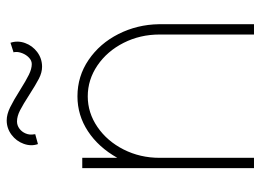

<svg xmlns="http://www.w3.org/2000/svg" viewBox="-120 -640 760 559"><g transform="rotate(-90 259.5 -360.0)"><path d="M469 0H439V-275Q439 -331.5 414.8 -379.5Q390.5 -427.5 349 -455.8Q307.5 -484 259 -484Q211 -484 169.8 -455.8Q128.5 -427.5 104.2 -379.5Q80 -331.5 80 -275V0H50V-500H80V-398Q111 -453 157.5 -483.5Q204 -514 259 -514Q317.5 -514 365.2 -481.5Q413 -449 440.5 -394.5Q468 -340 469 -277ZM345 -617Q328.5 -617 310.5 -626.2Q292.5 -635.5 263 -654.5Q236 -672 218.5 -681Q201 -690 186 -690Q174.5 -690 165 -683Q155.5 -676 150.8 -664.5Q146 -653 148.5 -640Q148.5 -639 148.5 -638.2Q148.5 -637.5 149 -637L120 -629Q113 -649 120.8 -670.5Q128.5 -692 147.2 -706Q166 -720 189 -720Q206.5 -720 227 -710Q247.5 -700 277.5 -681Q304.5 -664 321.8 -655.5Q339 -647 353 -647Q363 -647 371.5 -655Q380 -663 384.5 -674.5Q389 -686 388 -695Q388 -696 387.8 -697.5Q387.5 -699 387 -700L415 -709Q422 -688 414.2 -666.5Q406.5 -645 387.8 -631Q369 -617 345 -617Z"/></g></svg>

Font: Urbanist
Style: Regular
Weight: 400
Designer: Corey Hu
Foundry: Corey Hu
Version: Version 1.2; befe77262ef67d88f1d94aa3d2e49ef1327b4483